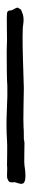

<svg xmlns="http://www.w3.org/2000/svg" viewBox="237 -322 101 616"><g transform="rotate(-90 288.0 -14.5)"><path d="M559 4Q542 13 517 9Q509 7 476.5 7Q444 7 410 8Q376 9 345 10Q314 11 312 11Q311 11 257 10Q203 9 190 10Q179 11 157 11Q149 11 149 11Q147 12 137 13Q130 13 99.5 12.5Q69 12 65 13Q7 22 6 5Q5 0 8 -8.5Q11 -17 11 -18Q11 -19 10.5 -26Q10 -33 12.5 -36Q15 -39 21 -41Q23 -43 32 -43Q41 -43 49.5 -42.5Q58 -42 65 -43Q71 -43 101.5 -42.5Q132 -42 145 -43Q190 -46 242.5 -43.5Q295 -41 320 -42Q346 -44 429 -44Q436 -44 449.5 -43.5Q463 -43 468 -43Q481 -43 511.5 -43.5Q542 -44 553 -43Q559 -42 560.5 -39Q562 -36 562 -32Q562 -28 564 -25Q565 -23 568 -17.5Q571 -12 571 -9.5Q571 -7 567 -2Q565 3 559 4Z"/></g></svg>

Font: FuturaRenner
Style: Regular
Weight: 400
Designer: Bastien Sozeau
Foundry: NBR — Bastien Sozeau
Version: Version 2.001;PS 002.001;hotconv 1.0.88;makeotf.lib2.5.64775